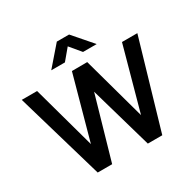

<svg xmlns="http://www.w3.org/2000/svg" viewBox="-201 -1162 1377 1370"><g transform="rotate(-30 488.0 -477.5)"><path d="M299.5 -797.5 436.2 -955H537.2L673.8 -797.5H561.3L486.7 -886.7L412 -797.5ZM221.8 0 11.7 -720H138L281.3 -200.2L424.5 -719.2L551 -720L694.3 -200.2L837.5 -720H964L753.8 0H634.8L487.8 -512.2L340.8 0Z"/></g></svg>

Font: Hauora
Style: Regular
Weight: 400
Designer: Wayne Shih
Foundry: WCYS
Version: Version 1.001